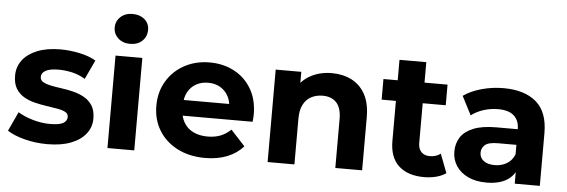

<svg xmlns="http://www.w3.org/2000/svg" viewBox="-50 -946 3288 1113"><g transform="rotate(5 1594.0 -389.5)"><path d="M253 8Q184 8 120.5 -8.5Q57 -25 20 -50L72 -162Q109 -139 159.5 -124.5Q210 -110 259 -110Q313 -110 335.5 -123Q358 -136 358 -159Q358 -178 340.5 -187.5Q323 -197 294 -202Q265 -207 230.5 -212Q196 -217 161 -225.5Q126 -234 97 -251Q68 -268 50.5 -297Q33 -326 33 -372Q33 -423 62.5 -462Q92 -501 148 -523.5Q204 -546 282 -546Q337 -546 394 -534Q451 -522 489 -499L437 -388Q398 -411 358.5 -419.5Q319 -428 282 -428Q230 -428 206 -414Q182 -400 182 -378Q182 -358 199.5 -348Q217 -338 246 -332Q275 -326 309.5 -321.5Q344 -317 379 -308Q414 -299 442.5 -282.5Q471 -266 489 -237.5Q507 -209 507 -163Q507 -113 477 -74.5Q447 -36 390.5 -14Q334 8 253 8Z M603 0V-538H759V0ZM681 -613Q638 -613 611 -638Q584 -663 584 -700Q584 -737 611 -762Q638 -787 681 -787Q724 -787 751 -763.5Q778 -740 778 -703Q778 -664 751.5 -638.5Q725 -613 681 -613Z M1171 8Q1079 8 1009.5 -28Q940 -64 902 -126.5Q864 -189 864 -269Q864 -350 901.5 -412.5Q939 -475 1004 -510.5Q1069 -546 1151 -546Q1230 -546 1293.5 -512.5Q1357 -479 1394 -416.5Q1431 -354 1431 -267Q1431 -258 1430 -246.5Q1429 -235 1428 -225H991V-316H1346L1286 -289Q1286 -331 1269 -362Q1252 -393 1222 -410.5Q1192 -428 1152 -428Q1112 -428 1081.5 -410.5Q1051 -393 1034 -361.5Q1017 -330 1017 -287V-263Q1017 -219 1036.5 -185.5Q1056 -152 1091.5 -134.5Q1127 -117 1175 -117Q1218 -117 1250.5 -130Q1283 -143 1310 -169L1393 -79Q1356 -37 1300 -14.5Q1244 8 1171 8Z M1535 0V-538H1684V-389L1656 -434Q1685 -488 1739 -517Q1793 -546 1862 -546Q1926 -546 1976.5 -520.5Q2027 -495 2056 -442.5Q2085 -390 2085 -308V0H1929V-284Q1929 -349 1900.5 -380Q1872 -411 1820 -411Q1783 -411 1753.5 -395.5Q1724 -380 1707.5 -348Q1691 -316 1691 -266V0Z M2446 8Q2351 8 2298 -40.5Q2245 -89 2245 -185V-657H2401V-187Q2401 -153 2419 -134.5Q2437 -116 2468 -116Q2505 -116 2531 -136L2573 -26Q2549 -9 2515.5 -0.5Q2482 8 2446 8ZM2162 -418V-538H2535V-418Z M2973 0V-105L2963 -128V-316Q2963 -366 2932.5 -394Q2902 -422 2839 -422Q2796 -422 2754.5 -408.5Q2713 -395 2684 -372L2628 -481Q2672 -512 2734 -529Q2796 -546 2860 -546Q2983 -546 3051 -488Q3119 -430 3119 -307V0ZM2809 8Q2746 8 2701 -13.5Q2656 -35 2632 -72Q2608 -109 2608 -155Q2608 -203 2631.5 -239Q2655 -275 2706 -295.5Q2757 -316 2839 -316H2982V-225H2856Q2801 -225 2780.5 -207Q2760 -189 2760 -162Q2760 -132 2783.5 -114.5Q2807 -97 2848 -97Q2887 -97 2918 -115.5Q2949 -134 2963 -170L2987 -98Q2970 -46 2925 -19Q2880 8 2809 8Z"/></g></svg>

Font: Montserrat Thin
Style: Bold
Weight: 700
Version: Version 9.000